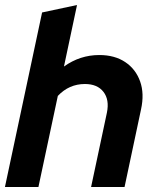

<svg xmlns="http://www.w3.org/2000/svg" viewBox="-22 -750 624 770"><path d="M-2.2 0 146.8 -700 286.9 -729.9 234.5 -483.2Q298.8 -529.3 376.2 -529.3Q438.1 -529.3 480.4 -500.9Q522.6 -472.5 540 -423.3Q557.4 -374.2 543.6 -311.3L477.5 0H343.3L406.7 -298Q417.4 -349.8 393 -381.5Q368.6 -413.1 318.6 -413.1Q286.9 -413.1 259.7 -401.2Q232.5 -389.3 209.9 -365.3L132.1 0Z"/></svg>

Font: Red Hat Display
Style: Italic
Weight: 300
Italic angle: -12°
Designer: Pentagram, MCKL
Foundry: Pentagram, MCKL
Version: Version 1.023